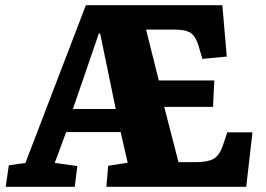

<svg xmlns="http://www.w3.org/2000/svg" viewBox="-20 -720 1025 740"><path d="M2 0 14 -83 78 -92 311 -700H837L854 -502L760 -493L746 -541Q738 -567 727.5 -581Q717 -595 698.5 -600.5Q680 -606 648 -606H543L592 -410H806L801 -308H613L668 -95H735Q782 -95 805 -109Q828 -123 842 -168L856 -210H953L929 0H390L397 -81L472 -93L445 -211H235L191 -92L278 -80L268 0ZM261 -300H426L366 -591H361Z"/></svg>

Font: Literata 12pt ExtraBold
Style: Italic
Weight: 800
Italic angle: -2°
Designer: Latin by Veronika Burian and Jose Scaglione. Greek by Irene Vlachou. Cyrillic by Vera Evstafieva
Foundry: TypeTogether
Version: Version 3.002